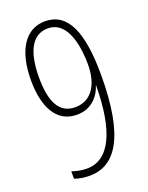

<svg xmlns="http://www.w3.org/2000/svg" viewBox="-139 -796 679 878"><g transform="rotate(-20 200.5 -357.0)"><path d="M349 -406C349 -618 300 -724 191 -724C94 -724 39 -635 39 -492C39 -363 84 -272 184 -272C263 -272 299 -331 310 -369H311C310 -153 255 -25 142 -25C116 -25 89 -31 70 -38V-2C87 5 117 10 143 10C265 10 349 -97 349 -406ZM192 -689C293 -689 309 -548 309 -472C309 -372 266 -307 188 -307C107 -307 78 -379 78 -491C78 -619 117 -689 192 -689Z"/></g></svg>

Font: Noto Sans ExtraCondensed ExtraLight
Style: Regular
Weight: 200
Width: 2
Designer: Monotype Design Team
Foundry: Monotype Imaging Inc.
Version: Version 2.013